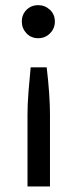

<svg xmlns="http://www.w3.org/2000/svg" viewBox="-20 -534 292 726"><path d="M169 171H84V-99.5Q84 -121 84.8 -139.8Q85.5 -158.5 88 -190Q90.5 -221.5 96 -279.5H156.5Q169 -174.5 169 -99.5ZM124.5 -389.5Q97.5 -389.5 80 -408.2Q62.5 -427 62.5 -452.5Q62.5 -479 80.2 -496.8Q98 -514.5 124.5 -514.5Q150 -514.5 168.8 -497Q187.5 -479.5 187.5 -452.5Q187.5 -426.5 169.2 -408Q151 -389.5 124.5 -389.5Z"/></svg>

Font: Verano Sans
Style: Regular
Weight: 400
Designer: Lukasz Dziedzic with Adam Twardoch and Botio Nikoltchev
Foundry: tyPoland Lukasz Dziedzic
Version: Version 3.001;December 28, 2019;FontCreator 12.0.0.2547 64-b